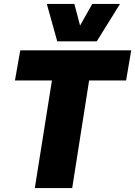

<svg xmlns="http://www.w3.org/2000/svg" viewBox="-20 -956 687 976"><path d="M621 -547H433L347 0H157L244 -547H56L83 -700H647ZM590 -936 472 -746H271L218 -936H358L387 -826L449 -936Z"/></svg>

Font: Georama ExtraBold
Style: Italic
Weight: 800
Italic angle: -9°
Version: Version 1.001